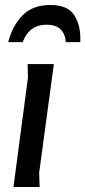

<svg xmlns="http://www.w3.org/2000/svg" viewBox="-20 -750 342 770"><path d="M139 0H34L92 -438L91 -493H196L137 -57ZM13 -581Q30 -647 70.5 -688.5Q111 -730 183 -730Q252 -730 278.5 -688Q305 -646 302 -581H244Q238 -651 167 -651Q97 -651 71 -581Z"/></svg>

Font: Rosario SemiBold
Style: Italic
Weight: 600
Italic angle: -8.05°
Designer: Hector Gatti
Foundry: Omnibus Type
Version: Version 1.101; ttfautohint (v1.8.1.43-b0c9)